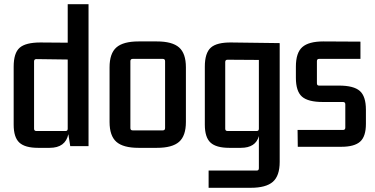

<svg xmlns="http://www.w3.org/2000/svg" viewBox="-20 -695 1782 913"><path d="M302 -675H401V0H314L305 -57Q291 8 216 8H161Q99 8 72 -17Q45 -42 45 -102V-378Q45 -443 73.5 -468Q102 -493 172 -493L302 -492ZM302 -83V-412L153 -414Q142 -414 142 -403V-83Q142 -72 153 -72H292Q302 -72 302 -83Z M501 -115V-375Q501 -441 533.5 -469.5Q566 -498 639 -498H726Q799 -498 831.5 -469.5Q864 -441 864 -375V-115Q864 -49 831.5 -20.5Q799 8 726 8H639Q566 8 533.5 -20.5Q501 -49 501 -115ZM754 -415H611Q600 -415 600 -404V-86Q600 -75 611 -75H754Q765 -75 765 -86V-404Q765 -415 754 -415Z M1201 116Q1211 116 1211 105V-48Q1196 8 1125 8H1070Q1008 8 981 -17Q954 -42 954 -102V-378Q954 -443 982.5 -468.5Q1011 -494 1081 -493L1310 -490V75Q1310 141 1277.5 169.5Q1245 198 1172 198H972V116ZM1211 -83V-410L1062 -411Q1051 -411 1051 -400V-83Q1051 -72 1062 -72H1201Q1211 -72 1211 -83Z M1603 3H1396L1395 -77H1611Q1622 -77 1622 -88V-199Q1622 -210 1611 -210H1515Q1445 -210 1416 -235.5Q1387 -261 1387 -325V-378Q1387 -444 1417.5 -471Q1448 -498 1518 -498L1694 -497V-415H1497Q1487 -415 1487 -404V-299Q1487 -288 1497 -288H1592Q1662 -288 1691 -262.5Q1720 -237 1720 -173V-106Q1720 -46 1692.5 -21.5Q1665 3 1603 3Z"/></svg>

Font: Gemunu Libre SemiBold
Style: Regular
Weight: 600
Designer: Puspanada Ekanayake, Sola Matas, Pathum Egodawatta, Kosala Senevirathne
Foundry: mooniak
Version: Version 1.100